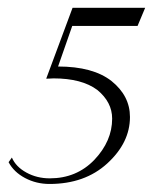

<svg xmlns="http://www.w3.org/2000/svg" viewBox="-20 -453 387 485"><path d="M105 11.7Q71.7 11.7 43.3 -3.3Q15 -18.3 1.7 -43.3L10 -55Q20 -31.7 46.7 -17.1Q73.3 -2.5 105.8 -2.5Q173.3 -2.5 218.3 -49.2Q263.3 -96.7 263.3 -153.3Q263.3 -195 225.8 -225.8Q186.7 -255 115 -255Q114.2 -255 107.5 -254.6Q100.8 -254.2 96.7 -254.2L163.3 -433.3H346.7L327.5 -387.5H162.5L126.7 -285Q215 -285 261.7 -248.3Q308.3 -210.8 308.3 -157.5Q308.3 -92.5 250.8 -40Q194.2 11.7 105 11.7Z"/></svg>

Font: Sirivennela
Style: Regular
Weight: 400
Designer: Appaji Ambarisha Darbha
Foundry: Appaji Ambarisha Darbha
Version: Version 1.00; ttfautohint (v1.8.4.7-5d5b)